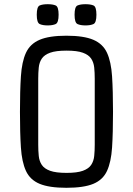

<svg xmlns="http://www.w3.org/2000/svg" viewBox="-20 -882 633 914"><path d="M296 12Q214 12 168.5 -7Q123 -26 103.5 -68.5Q84 -111 79.5 -180Q75 -249 75 -349Q75 -449 79.5 -518.5Q84 -588 103.5 -630.5Q123 -673 168.5 -692.5Q214 -712 296 -712Q379 -712 424.5 -692.5Q470 -673 489.5 -630.5Q509 -588 513.5 -518.5Q518 -449 518 -349Q518 -249 513.5 -180Q509 -111 489.5 -68.5Q470 -26 424.5 -7Q379 12 296 12ZM431 -193V-507Q431 -536 428.5 -560.5Q426 -585 414 -603Q402 -621 374.5 -631Q347 -641 297 -641Q246 -641 218.5 -631Q191 -621 179 -603Q167 -585 164.5 -560.5Q162 -536 162 -507V-193Q162 -164 164.5 -139.5Q167 -115 179 -97Q191 -79 218.5 -69Q246 -59 297 -59Q347 -59 374.5 -69Q402 -79 414 -97Q426 -115 428.5 -139.5Q431 -164 431 -193ZM207 -862Q231 -862 245 -856Q259 -850 259 -812Q259 -774 245 -767.5Q231 -761 207 -761Q183 -761 169 -767.5Q155 -774 155 -812Q155 -850 169 -856Q183 -862 207 -862ZM387 -862Q411 -862 425 -856Q439 -850 439 -812Q439 -774 425 -767.5Q411 -761 387 -761Q363 -761 349 -767.5Q335 -774 335 -812Q335 -850 349 -856Q363 -862 387 -862Z"/></svg>

Font: Strait
Style: Regular
Weight: 400
Designer: Eduardo Rodriguez Tunni
Foundry: Eduardo Rodriguez Tunni
Version: Version 1.002; ttfautohint (v1.8.4.7-5d5b);gftools[0.9.23]